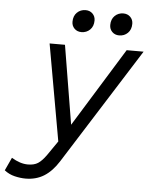

<svg xmlns="http://www.w3.org/2000/svg" viewBox="-179 -735 773 983"><g transform="rotate(5 207.5 -243.0)"><path d="M-11 200Q-37 200 -66.5 193Q-96 186 -120 167L-89 100Q-45 127 -5 127Q27 127 47 114Q67 101 89 70L140 -4L52 -500H131L198 -95L448 -500H535L158 97Q125 149 84 174.5Q43 200 -11 200ZM403 -572Q381 -572 367 -586Q353 -600 353 -621Q353 -651 371 -668.5Q389 -686 415 -686Q437 -686 451 -672Q465 -658 465 -637Q465 -607 447 -589.5Q429 -572 403 -572ZM209 -572Q187 -572 173 -586Q159 -600 159 -621Q159 -651 177 -668.5Q195 -686 221 -686Q243 -686 257 -672Q271 -658 271 -637Q271 -607 253 -589.5Q235 -572 209 -572Z"/></g></svg>

Font: Prodigy Sans
Style: Italic
Weight: 400
Italic angle: -13°
Designer: Wei Huang
Foundry: Wei Huang
Version: Version 1.003; ttfautohint (v1.8.3)